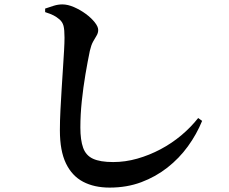

<svg xmlns="http://www.w3.org/2000/svg" viewBox="-20 -802 1040 872"><path d="M478 50Q408 50 357.5 23.5Q307 -3 279.5 -60Q252 -117 252 -210Q252 -253 254.5 -301.5Q257 -350 260 -398.5Q263 -447 266 -492Q269 -537 271 -573Q273 -609 273 -631Q273 -667 268.5 -684.5Q264 -702 250 -714Q237 -725 223.5 -732Q210 -739 185 -747V-763Q205 -770 224.5 -776Q244 -782 263 -782Q288 -782 316.5 -769.5Q345 -757 369.5 -739Q394 -721 410 -701Q426 -681 426 -666Q426 -652 418.5 -640Q411 -628 402.5 -612.5Q394 -597 388 -571Q378 -523 368 -464Q358 -405 351.5 -343Q345 -281 345 -223Q345 -166 357.5 -131Q370 -96 402.5 -81Q435 -66 494 -66Q549 -66 603.5 -81.5Q658 -97 709 -124Q760 -151 803.5 -187.5Q847 -224 880 -266L898 -253Q873 -192 833.5 -137.5Q794 -83 740.5 -41Q687 1 621.5 25.5Q556 50 478 50Z"/></svg>

Font: Noto Serif JP ExtraLight
Style: Bold
Weight: 700
Version: Version 2.003-H1;hotconv 1.1.1;makeotfexe 2.6.0